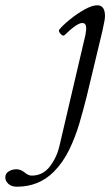

<svg xmlns="http://www.w3.org/2000/svg" viewBox="-167 -436 417 726"><path d="M-103 270Q-124 270 -135.5 259Q-147 248 -147 235Q-147 220 -134 212Q-121 204 -105 204Q-89 204 -74 216Q-60 228 -47 228Q-5 228 21.5 193.5Q48 159 58 115L156 -304Q156 -307 157.5 -314.5Q159 -322 159 -329Q159 -349 144 -349Q124 -349 77 -303Q71 -298 62 -308Q53 -318 57 -324Q71 -341 97.5 -362.5Q124 -384 152.5 -400Q181 -416 201 -416Q230 -416 230 -375Q230 -365 227 -352Q224 -339 220 -318L160 -68Q148 -20 133 31Q118 82 95 129.5Q72 177 37 213Q-20 270 -103 270Z"/></svg>

Font: Junicode SmExp
Style: Italic
Weight: 400
Width: 6
Italic angle: -11°
Designer: Peter S. Baker
Version: Version 2.205; ttfautohint (v1.8.4)